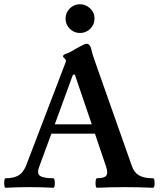

<svg xmlns="http://www.w3.org/2000/svg" viewBox="-22 -885 757 908"><path d="M5 3Q0 3 -1.5 -8Q-3 -19 -1.5 -30.5Q0 -42 5 -42Q42 -42 65.5 -55.5Q89 -69 103 -106L284 -579Q290 -594 290 -598Q290 -603 283 -609Q276 -615 276 -619Q276 -626 293 -632Q301 -634 314 -641Q327 -648 343 -658Q378 -678 387 -678Q403 -678 409 -655Q411 -644 417.5 -623.5Q424 -603 434 -575L602 -99Q613 -68 636.5 -55Q660 -42 701 -42Q707 -42 708.5 -30.5Q710 -19 708.5 -8Q707 3 701 3Q635 0 569 0Q503 0 437 3Q432 3 430.5 -8Q429 -19 430.5 -30.5Q432 -42 437 -42Q472 -42 481 -55Q490 -68 479 -99L427 -253H221L164 -98Q151 -66 166.5 -54Q182 -42 230 -42Q235 -42 236.5 -30.5Q238 -19 236.5 -8Q235 3 230 3Q173 0 118 0Q62 0 5 3ZM237 -297H412L332 -532H323ZM356 -729Q328 -729 308 -749Q288 -769 288 -797Q288 -825 308 -845Q328 -865 356 -865Q383 -865 404 -845.5Q425 -826 425 -797Q425 -769 405 -749Q385 -729 356 -729Z"/></svg>

Font: Junicode
Style: Bold
Weight: 700
Designer: Peter S. Baker
Version: Version 2.100; ttfautohint (v1.8.4)